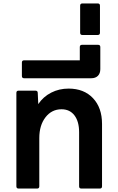

<svg xmlns="http://www.w3.org/2000/svg" viewBox="-20 -1094 683 1114"><path d="M88 0Q75 0 75 -13V-555Q75 -568 88 -568H185Q199 -568 199 -555L202 -490Q231 -533 277 -556.5Q323 -580 378 -580Q467 -580 519.5 -524.5Q572 -469 572 -375V-13Q572 0 559 0H452Q439 0 439 -13V-327Q439 -389 412 -424.5Q385 -460 337 -460Q280 -460 244 -413.5Q208 -367 208 -293V-13Q208 0 195 0Z M120 -640Q107 -640 107 -653V-731Q107 -744 120 -744H443V-821Q443 -834 456 -834H549Q562 -834 562 -821V-693Q562 -668 548 -654Q534 -640 509 -640Z M458 -891Q445 -891 445 -904V-1061Q445 -1074 458 -1074H547Q560 -1074 560 -1061V-904Q560 -891 547 -891Z"/></svg>

Font: LINE Seed Sans TH
Style: Bold
Weight: 700
Designer: Dalton Maag Ltd | Thai characters by Cadson Demak Co.,Ltd.
Foundry: Dalton Maag Ltd
Version: Version 1.002